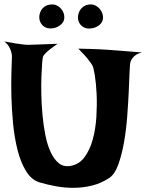

<svg xmlns="http://www.w3.org/2000/svg" viewBox="-20 -878 676 887"><path d="M0 -686.5Q29.3 -680.7 49.8 -677.7Q70.3 -674.8 84 -672.9Q99.6 -670.9 110.4 -670.9Q121.1 -670.9 139.6 -671.9Q156.2 -672.9 181.6 -673.3Q207 -673.8 246.1 -675.8Q223.6 -660.2 210 -649.4Q196.3 -638.7 189.5 -630.9Q180.7 -622.1 178.7 -616.2Q176.8 -612.3 174.8 -587.4Q172.9 -562.5 171.4 -524.9Q169.9 -487.3 170.9 -440.9Q171.9 -394.5 176.3 -346.7Q180.7 -298.8 189.5 -254.4Q198.2 -210 213.4 -176.8Q228.5 -143.6 250.5 -125Q272.5 -106.4 303.7 -111.3Q344.7 -117.2 370.1 -151.4Q395.5 -185.5 408.7 -234.4Q421.9 -283.2 425.3 -339.4Q428.7 -395.5 426.3 -444.8Q423.8 -494.1 418 -530.3Q412.1 -566.4 407.2 -575.2Q401.4 -585 391.6 -597.7Q383.8 -608.4 371.1 -622.6Q358.4 -636.7 341.8 -653.3Q372.1 -652.3 396.5 -651.9Q420.9 -651.4 437.5 -650.4Q457 -649.4 472.7 -648.4Q488.3 -647.5 511.7 -645.5Q531.2 -643.6 562 -641.6Q592.8 -639.6 635.7 -635.7Q619.1 -631.8 608.9 -625Q598.6 -618.2 592.8 -610.4Q585.9 -601.6 583 -592.8Q580.1 -585 578.6 -546.4Q577.1 -507.8 574.7 -453.6Q572.3 -399.4 567.4 -336.4Q562.5 -273.4 552.2 -216.8Q542 -160.2 525.9 -116.2Q509.8 -72.3 484.4 -55.7Q447.3 -31.2 406.2 -21Q365.2 -10.7 323.2 -10.3Q281.2 -9.8 240.7 -17.1Q200.2 -24.4 163.1 -35.2Q125 -46.9 100.1 -87.9Q75.2 -128.9 61 -185.1Q46.9 -241.2 40.5 -306.2Q34.2 -371.1 32.7 -431.6Q31.2 -492.2 32.7 -541.5Q34.2 -590.8 35.2 -616.2Q35.2 -628.9 31.2 -640.6Q28.3 -651.4 21 -663.6Q13.7 -675.8 0 -686.5ZM217.8 -857.4Q235.4 -858.4 249.5 -848.6Q263.7 -838.9 271 -824.2Q278.3 -809.6 276.9 -793.5Q275.4 -777.3 262.7 -765.6Q241.2 -746.1 212.9 -746.6Q184.6 -747.1 169.9 -769.5Q162.1 -781.2 161.6 -795.9Q161.1 -810.5 167 -824.2Q172.9 -837.9 185.5 -847.2Q198.2 -856.4 217.8 -857.4ZM396.5 -857.4Q414.1 -858.4 428.2 -848.1Q442.4 -837.9 449.7 -823.2Q457 -808.6 455.6 -792.5Q454.1 -776.4 441.4 -764.6Q430.7 -754.9 417.5 -750.5Q404.3 -746.1 391.6 -746.1Q378.9 -746.1 367.2 -752Q355.5 -757.8 348.6 -768.6Q340.8 -780.3 340.3 -794.9Q339.8 -809.6 345.7 -823.2Q351.6 -836.9 364.3 -846.7Q377 -856.4 396.5 -857.4Z"/></svg>

Font: Irish Growler
Style: Regular
Weight: 400
Designer: Squid
Foundry: Font Diner, Inc DBA Sideshow
Version: Version 1.000